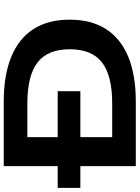

<svg xmlns="http://www.w3.org/2000/svg" viewBox="120 -865 745 1025"><g transform="rotate(-90 492.5 -352.5)"><path d="M118 0V-705H462Q605 -705 702.5 -664.5Q800 -624 850 -546Q900 -468 900 -353Q900 -238 850 -159.5Q800 -81 702.5 -40.5Q605 0 462 0ZM273 -126H453Q600 -126 671 -180Q742 -234 742 -353Q742 -471 671 -525Q600 -579 453 -579H273ZM2 -296V-417H518V-296Z"/></g></svg>

Font: Nunito Sans 7pt Expanded
Style: Bold
Weight: 700
Width: 7
Designer: Vernon Adams
Foundry: Vernon Adams
Version: Version 3.101;gftools[0.9.27]